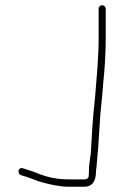

<svg xmlns="http://www.w3.org/2000/svg" viewBox="-20 -644 472 730"><path d="M355 -610V-500C355 -420 347 -344 341 -269C333 -202 329 -130 325 -60C322 -37 318 -15 318 8C318 13 318 19 317 27C316 35 308 38 300 38H242C197 38 161 30 128 17L102 7C93 4 85 2 78 -1L67 -4C64 -5 60 -6 57 -4C46 2 50 18 59 22L70 25C95 32 121 45 147 51C173 58 208 66 242 66H300C333 66 345 42 345 8C345 3 346 -3 347 -9C352 -62 356 -115 359 -170C361 -222 369 -270 372 -323C378 -379 382 -440 382 -500V-610C382 -618 376 -624 368 -624C360 -624 355 -618 355 -610Z"/></svg>

Font: Electronic
Style: Lt
Weight: 300
Version: Version 1.011